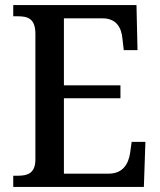

<svg xmlns="http://www.w3.org/2000/svg" viewBox="-20 -734 627 754"><path d="M32 0H545L551 -177H497L491 -133C484 -89 462 -52 406 -52H231V-348H453V-399H231V-662H382C437 -662 457 -626 461 -581L466 -537H520L516 -714H32V-670H51C89 -670 119 -661 119 -601V-108C119 -55 90 -44 52 -44H32Z"/></svg>

Font: Noto Serif Hebrew SemiCondensed Medium
Style: Regular
Weight: 500
Width: 4
Designer: Monotype Design Team
Foundry: Monotype Imaging Inc.
Version: Version 2.004